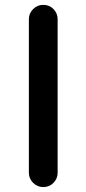

<svg xmlns="http://www.w3.org/2000/svg" viewBox="-20 -756 349 776"><path d="M154.3 0Q130.9 0 113.8 -17.1Q96.7 -34.2 96.7 -57.6V-678.7Q96.7 -702.1 113.8 -719.2Q130.9 -736.3 154.3 -736.3H155.3Q179.7 -736.3 196.3 -719.2Q212.9 -702.1 212.9 -678.7V-57.6Q212.9 -34.2 196.3 -17.1Q179.7 0 155.3 0Z"/></svg>

Font: Gen Jyuu Gothic Medium
Style: Regular
Weight: 500
Designer: [Source Han Sans]
Ryoko NISHIZUKA  (kana & ideographs); Paul D. Hunt (Latin, Greek & Cyrillic); Wenlong ZHANG  (bopomofo
Version: Version 1.002.20150607